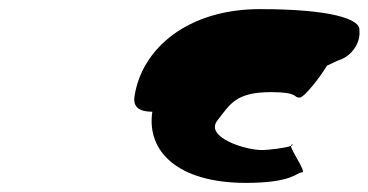

<svg xmlns="http://www.w3.org/2000/svg" viewBox="-20 -701 808 421"><path d="M275 -490C271 -465 287 -456 314 -456C301 -369 370 -300 519 -300C622 -300 630 -323 642 -323C653 -323 619 -369 618 -381C608 -377 570 -372 554 -372C517 -372 430 -400 456 -436C484 -471 495 -499 574 -499C636 -499 622 -487 637 -487C647 -487 682 -532 697 -557C712 -564 722 -569 726 -570C753 -580 771 -609 768 -634C772 -660 702 -681 550 -681C392 -681 291 -595 275 -490ZM618 -381C622 -383 625 -384 621 -384C619 -384 618 -383 618 -381Z"/></svg>

Font: Ampere
Style: UltExtIta
Weight: 400
Version: Version 1